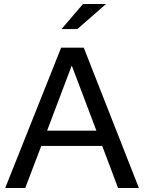

<svg xmlns="http://www.w3.org/2000/svg" viewBox="-20 -938 719 958"><path d="M6 0 285 -700H398L673 0H569L490 -210H186L106 0ZM215 -286H461L338 -611ZM394 -918H509L366 -793H287Z"/></svg>

Font: Rosa Sans
Style: Regular
Weight: 400
Designer: Pentagram / MCKL
Foundry: Pentagram / MCKL
Version: Version 1.005;September 16, 2019;FontCreator 11.5.0.2425 64-